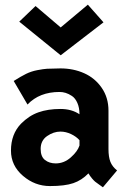

<svg xmlns="http://www.w3.org/2000/svg" viewBox="-20 -797 558 828"><path d="M241.7 -558.6 63 -703.6 133.3 -771 241.7 -678.7 358.9 -776.9 426.3 -700.7ZM155.3 -154.8Q155.3 -121.6 174.1 -106.9Q192.9 -92.3 220.2 -92.3Q256.3 -92.3 285.4 -118.2Q314.5 -144 322.8 -169.4V-192.4Q309.1 -208 286.4 -218.8Q263.7 -229.5 240.7 -229.5Q210.9 -229.5 183.1 -210.2Q155.3 -190.9 155.3 -154.8ZM447.8 -154.3Q447.8 -120.1 456.1 -99.1Q464.4 -78.1 484.9 -62L423.8 10.7Q418 6.3 406.7 -1.5Q395.5 -9.3 390.1 -13.7Q384.8 -18.1 376.7 -27.6Q368.7 -37.1 361.3 -49.3Q332.5 -19.5 296.1 -7.1Q259.8 5.4 195.3 5.4Q130.4 5.4 78.9 -38.8Q27.3 -83 27.3 -147.5Q27.3 -218.8 70.8 -263.7Q104.5 -297.9 145.5 -312.5Q186.5 -327.1 240.7 -327.1Q289.1 -327.1 322.8 -304.2Q322.8 -332.5 313.7 -353Q304.7 -373.5 290.3 -383.1Q275.9 -392.6 262.9 -396.5Q250 -400.4 236.8 -400.4Q149.9 -400.4 98.6 -346.2L39.1 -447.8Q70.8 -467.8 92.5 -478.5Q114.3 -489.3 140.6 -494.4Q167 -499.5 182.9 -500.5Q198.7 -501.5 240.7 -502Q296.4 -502 343 -481.2Q389.6 -460.4 418.7 -418.2Q447.8 -376 447.8 -319.8Z"/></svg>

Font: Fantasque Sans Mono
Style: Bold
Weight: 700
Monospace: yes
Designer: Jany Belluz
Version: Version 1.8.0 ; ttfautohint (v1.8.2)